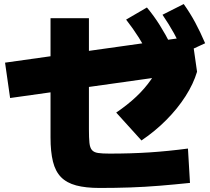

<svg xmlns="http://www.w3.org/2000/svg" viewBox="-20 -875 1040 950"><path d="M473 55Q404 55 357 42.5Q310 30 282 1.5Q254 -27 242 -75.5Q230 -124 230 -195V-785H420V-235Q420 -193 422.5 -168.5Q425 -144 435 -132.5Q445 -121 465.5 -118Q486 -115 522 -115Q629 -115 720.5 -121Q812 -127 910 -140L920 30Q843 38 770 44Q697 50 624 52.5Q551 55 473 55ZM30 -390 5 -565 930 -695 955 -520ZM555 -318Q611 -356 654 -396.5Q697 -437 728 -482Q759 -527 780 -578L955 -520Q937 -460 898 -399Q859 -338 803.5 -282Q748 -226 680 -180ZM721 -594Q694 -646 666.5 -689.5Q639 -733 604 -778L707 -838Q742 -796 770.5 -750.5Q799 -705 826 -652ZM889 -612Q866 -665 841 -710Q816 -755 784 -802L889 -855Q921 -810 946 -763.5Q971 -717 995 -661Z"/></svg>

Font: M PLUS 2 Thin Black
Style: Regular
Weight: 900
Version: Version 1.001